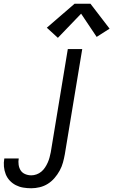

<svg xmlns="http://www.w3.org/2000/svg" viewBox="-70 -782 605 1025"><path d="M97 223Q75 223 54 219.5Q33 216 14.5 206.5Q-4 197 -18 182Q-32 167 -39.5 148Q-47 129 -49 107.5Q-51 86 -47 64H30Q27 81 29.5 98Q32 115 40.5 128Q49 141 64.5 147.5Q80 154 97 154Q111 154 125 149Q139 144 150.5 134.5Q162 125 170.5 112Q179 99 185 85.5Q191 72 194.5 58.5Q198 45 201 31L292 -520H369L276 42Q272 64 266 86Q260 108 248.5 129Q237 150 221 168.5Q205 187 185 199.5Q165 212 142 217.5Q119 223 97 223ZM239 -580 180 -634 328 -762H413L515 -629L446 -585L363 -709Z"/></svg>

Font: Iosevka QP
Style: Italic
Weight: 400
Italic angle: -9°
Designer: Belleve Invis
Foundry: Belleve Invis
Version: Version 20.0.0; ttfautohint (v1.8.4)